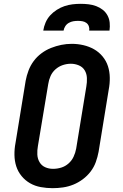

<svg xmlns="http://www.w3.org/2000/svg" viewBox="-20 -975 640 1003"><path d="M255 8Q224 8 193.5 2.5Q163 -3 137.5 -17.5Q112 -32 93 -55Q74 -78 65 -106Q56 -134 55.5 -165.5Q55 -197 61 -228L114 -553Q119 -580 129 -606.5Q139 -633 156 -656Q173 -679 196.5 -696.5Q220 -714 246.5 -724.5Q273 -735 300 -740.5Q327 -746 355 -746Q386 -746 416 -739Q446 -732 471.5 -717.5Q497 -703 516 -680Q535 -657 544 -629Q553 -601 553.5 -569.5Q554 -538 548 -507L495 -182Q490 -155 480.5 -128.5Q471 -102 453.5 -79Q436 -56 412.5 -38.5Q389 -21 363 -10.5Q337 0 309.5 4Q282 8 255 8ZM257 -93Q279 -93 300 -99.5Q321 -106 338 -121Q355 -136 364.5 -156.5Q374 -177 378 -199L431 -523Q435 -545 434 -567.5Q433 -590 422.5 -607.5Q412 -625 392 -633.5Q372 -642 350 -642Q329 -642 308 -635Q287 -628 270 -613Q253 -598 244 -577.5Q235 -557 232 -536L178 -212Q174 -190 175 -168Q176 -146 186.5 -128Q197 -110 216 -101.5Q235 -93 257 -93ZM206 -815Q209 -836 218 -857Q227 -878 242 -894.5Q257 -911 276.5 -923.5Q296 -936 317 -943Q338 -950 359 -952.5Q380 -955 402 -955Q423 -955 443.5 -952.5Q464 -950 482.5 -943Q501 -936 516.5 -924Q532 -912 541.5 -894.5Q551 -877 553 -856.5Q555 -836 552 -815H446Q448 -827 444 -838Q440 -849 431 -855.5Q422 -862 410.5 -864Q399 -866 387 -866Q375 -866 363 -864Q351 -862 339.5 -855.5Q328 -849 321 -838Q314 -827 312 -815Z"/></svg>

Font: Iosevka Slab Extended
Style: Bold Italic
Weight: 700
Width: 7
Italic angle: -9°
Monospace: yes
Designer: Belleve Invis
Foundry: Belleve Invis
Version: Version 11.1.0; ttfautohint (v1.8.3)